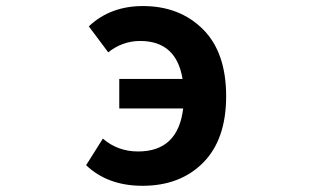

<svg xmlns="http://www.w3.org/2000/svg" viewBox="-20 -594 1040 628"><path d="M334 -422.9 270.5 -507.8Q340.8 -574.2 447.3 -574.2Q567.4 -574.2 643.6 -498.5Q719.7 -422.9 719.7 -279.3Q719.7 -137.7 644.5 -62Q569.3 13.7 446.3 13.7Q332 13.7 261.7 -53.7L316.4 -140.6Q365.2 -98.6 431.6 -98.6Q562.5 -98.6 579.1 -239.3H370.1V-335.9H577.1Q556.6 -460 438.5 -460Q380.9 -460 334 -422.9Z"/></svg>

Font: Gen Shin Gothic Monospace Bold
Style: Bold
Weight: 700
Designer: [Source Han Sans]
Ryoko NISHIZUKA  (kana & ideographs); Paul D. Hunt (Latin, Greek & Cyrillic); Wenlong ZHANG  (bopomofo
Version: Version 1.002.20150607